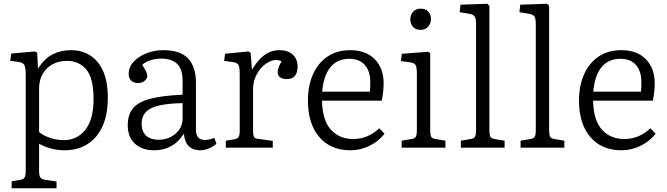

<svg xmlns="http://www.w3.org/2000/svg" viewBox="-20 -786 3550 1022"><path d="M42 216V179L90 171Q104 169 110.5 159Q117 149 117 124V-384Q117 -422 111 -437Q105 -452 81 -456L34 -462L40 -501L165 -512L178 -506L182 -423H184Q217 -475 260.5 -497Q304 -519 358 -519Q448 -519 501 -454Q554 -389 554 -266Q554 -133 492 -59.5Q430 14 323 14Q286 14 249.5 4Q213 -6 188 -21V123Q188 147 194 157.5Q200 168 220 171L281 180V216ZM319 -40Q390 -40 434 -95Q478 -150 478 -259Q478 -371 439 -416.5Q400 -462 337 -462Q271 -462 229.5 -421.5Q188 -381 188 -312V-83Q211 -64 247 -52Q283 -40 319 -40Z M801 14Q737 14 698.5 -21Q660 -56 660 -119Q660 -175 687.5 -209Q715 -243 778.5 -260Q842 -277 952 -282V-356Q952 -419 922.5 -446.5Q893 -474 838 -474Q807 -474 779 -464.5Q751 -455 737 -441Q752 -417 758 -404.5Q764 -392 764 -384Q764 -367 749.5 -355.5Q735 -344 715 -344Q692 -344 678.5 -356.5Q665 -369 665 -393Q665 -429 691.5 -457.5Q718 -486 760 -502.5Q802 -519 848 -519Q941 -519 982 -474Q1023 -429 1023 -345V-95Q1023 -41 1071 -41Q1093 -41 1121 -52L1132 -21Q1115 -5 1091 4.5Q1067 14 1045 14Q1008 14 985 -8Q962 -30 959 -75Q903 14 801 14ZM826 -42Q859 -42 888 -56.5Q917 -71 934.5 -96.5Q952 -122 952 -156V-237Q836 -235 785 -210Q734 -185 734 -129Q734 -84 758.5 -63Q783 -42 826 -42Z M1182 0V-37L1229 -45Q1245 -48 1250.5 -57.5Q1256 -67 1256 -92V-393Q1256 -428 1249.5 -440Q1243 -452 1222 -455L1173 -462L1178 -500L1302 -512L1314 -505L1321 -417H1323Q1351 -466 1387 -492.5Q1423 -519 1468 -519Q1512 -519 1538 -495.5Q1564 -472 1564 -432Q1564 -365 1506 -365Q1484 -365 1471 -374.5Q1458 -384 1458 -402Q1458 -413 1462.5 -426Q1467 -439 1479 -460Q1453 -472 1426.5 -463Q1400 -454 1377 -431.5Q1354 -409 1340.5 -377.5Q1327 -346 1327 -312V-90Q1327 -68 1331.5 -58.5Q1336 -49 1352 -47L1432 -36V0Z M1845 14Q1740 14 1679.5 -56.5Q1619 -127 1619 -251Q1619 -330 1646 -390.5Q1673 -451 1723.5 -485Q1774 -519 1844 -519Q1928 -519 1975 -470.5Q2022 -422 2022 -344Q2022 -300 2012 -250H1694Q1696 -146 1741 -96Q1786 -46 1861 -46Q1938 -46 1999 -103L2027 -74Q1993 -32 1945 -9Q1897 14 1845 14ZM1695 -298H1949Q1950 -310 1950.5 -322.5Q1951 -335 1951 -350Q1951 -406 1922.5 -439.5Q1894 -473 1839 -473Q1775 -473 1738.5 -428Q1702 -383 1695 -298Z M2219 -627Q2193 -627 2178.5 -642.5Q2164 -658 2164 -682Q2164 -707 2179 -723.5Q2194 -740 2219 -740Q2245 -740 2259.5 -725Q2274 -710 2274 -685Q2274 -661 2259 -644Q2244 -627 2219 -627ZM2118 0V-37L2170 -46Q2187 -48 2193 -57.5Q2199 -67 2199 -96V-391Q2199 -427 2192.5 -439Q2186 -451 2164 -454L2114 -461L2119 -500L2258 -510L2270 -504V-92Q2270 -70 2274.5 -59.5Q2279 -49 2298 -46L2351 -37V0Z M2433 0V-37L2485 -46Q2502 -48 2508 -57.5Q2514 -67 2514 -96V-657Q2514 -688 2506.5 -698.5Q2499 -709 2476 -713L2427 -721L2431 -761L2574 -766L2585 -755V-92Q2585 -70 2589.5 -59.5Q2594 -49 2613 -46L2666 -37V0Z M2751 0V-37L2803 -46Q2820 -48 2826 -57.5Q2832 -67 2832 -96V-657Q2832 -688 2824.5 -698.5Q2817 -709 2794 -713L2745 -721L2749 -761L2892 -766L2903 -755V-92Q2903 -70 2907.5 -59.5Q2912 -49 2931 -46L2984 -37V0Z M3288 14Q3183 14 3122.5 -56.5Q3062 -127 3062 -251Q3062 -330 3089 -390.5Q3116 -451 3166.5 -485Q3217 -519 3287 -519Q3371 -519 3418 -470.5Q3465 -422 3465 -344Q3465 -300 3455 -250H3137Q3139 -146 3184 -96Q3229 -46 3304 -46Q3381 -46 3442 -103L3470 -74Q3436 -32 3388 -9Q3340 14 3288 14ZM3138 -298H3392Q3393 -310 3393.5 -322.5Q3394 -335 3394 -350Q3394 -406 3365.5 -439.5Q3337 -473 3282 -473Q3218 -473 3181.5 -428Q3145 -383 3138 -298Z"/></svg>

Font: Literata 12pt Light
Style: Regular
Weight: 300
Designer: Latin by Veronika Burian and Jose Scaglione. Greek by Irene Vlachou. Cyrillic by Vera Evstafieva.
Foundry: TypeTogether
Version: Version 3.002